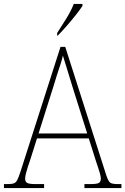

<svg xmlns="http://www.w3.org/2000/svg" viewBox="-23 -951 634 971"><path d="M-3 0V-20H16Q37 -20 47.5 -24Q58 -28 64.5 -41Q71 -54 80 -81L283 -714H307L515 -63Q525 -34 534.5 -27Q544 -20 575 -20H591V0H404V-20H433Q469 -20 478 -26.5Q487 -33 487 -48Q487 -57 482.5 -73.5Q478 -90 472 -107Q466 -124 463 -134L426 -251H164L129 -140Q125 -129 119 -111Q113 -93 108.5 -75Q104 -57 104 -47Q104 -33 113.5 -26.5Q123 -20 158 -20H200V0ZM172 -276H418L347 -501Q333 -547 318.5 -594Q304 -641 295 -670Q292 -654 283 -626.5Q274 -599 264 -568.5Q254 -538 247 -513ZM266 -784Q288 -818 312.5 -857.5Q337 -897 350 -931H394V-921Q383 -904 361 -876Q339 -848 314 -819.5Q289 -791 269 -771H266Z"/></svg>

Font: Noto Serif Lao SemiCondensed Thin
Style: Regular
Weight: 100
Width: 4
Designer: Monotype Design Team
Foundry: Monotype Imaging Inc.
Version: Version 2.003; ttfautohint (v1.8.4.7-5d5b)